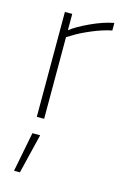

<svg xmlns="http://www.w3.org/2000/svg" viewBox="-119 -564 567 884"><g transform="rotate(15 164.0 -121.5)"><path d="M79 78H116L70 267H42ZM79 0V-500H114V-422Q144 -446 203.5 -473.5Q263 -501 312 -510V-474Q268 -465 218.5 -444Q169 -423 142 -406L114 -389V0Z"/></g></svg>

Font: Titillium Web
Style: Thin
Weight: 200
Version: Version 1.001;PS 57.000;hotconv 1.0.70;makeotf.lib2.5.55311